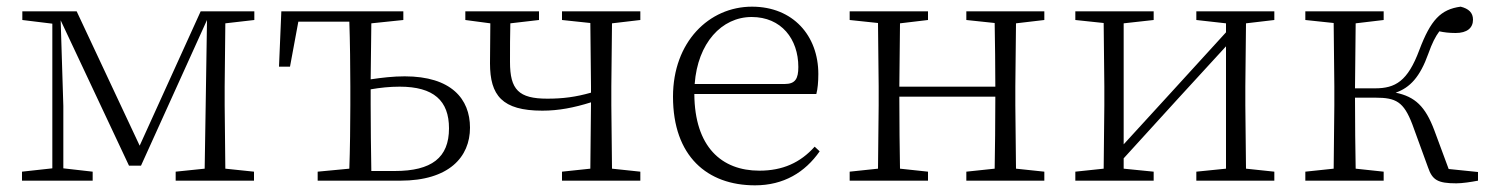

<svg xmlns="http://www.w3.org/2000/svg" viewBox="-20 -542 4472 576"><path d="M137 0H258V-27L170 -37V-224L162 -481L367 -45H403L601 -482L597 -223L594 -36L507 -27V0H742V-27L656 -36L654 -226V-283L656 -472L743 -482V-508H582L399 -105L210 -508H47V-482L137 -471V-37L46 -27V0Z M933 0H1181C1327 0 1390 -71 1390 -159C1390 -245 1334 -313 1194 -313C1160 -313 1125 -309 1092 -304L1094 -472L1190 -482V-508H824L817 -342H850L875 -477H1028C1030 -422 1031 -337 1031 -283V-226C1031 -172 1030 -91 1028 -36L933 -27ZM1092 -274C1121 -279 1149 -282 1179 -282C1281 -282 1327 -240 1327 -157C1327 -69 1275 -29 1164 -29H1094C1093 -84 1092 -169 1092 -226Z M1666 -482 1751 -473 1753 -283V-264C1707 -251 1669 -246 1622 -246C1536 -246 1510 -273 1510 -356C1510 -399 1510 -434 1511 -472L1597 -482V-508H1376V-482L1451 -472L1450 -352C1450 -256 1486 -210 1607 -210C1656 -210 1702 -219 1753 -235V-233L1751 -36L1666 -27V0H1901V-27L1816 -36L1814 -226V-283L1816 -472L1901 -482V-508H1666Z M2245 14C2331 14 2395 -25 2439 -88L2424 -102C2381 -54 2328 -30 2258 -30C2145 -30 2064 -101 2063 -260H2429C2433 -275 2435 -296 2435 -320C2435 -435 2359 -522 2236 -522C2107 -522 1999 -416 1999 -252C1999 -73 2102 14 2245 14ZM2064 -290C2073 -413 2145 -491 2235 -491C2324 -491 2375 -425 2375 -341C2375 -306 2366 -290 2334 -290Z M2879 -482 2964 -473C2965 -419 2966 -341 2966 -282H2678L2680 -472L2764 -482V-508H2529V-482L2614 -473L2616 -283V-226L2614 -36L2529 -27V0H2764V-27L2680 -36C2679 -91 2678 -175 2678 -252H2966C2966 -175 2965 -90 2964 -36L2879 -27V0H3113V-27L3028 -36L3026 -226V-283L3028 -472L3113 -482V-508H2879Z M3569 -482 3658 -472V-445L3491 -262L3351 -109V-472L3441 -482V-508H3206V-482L3291 -473L3293 -283V-226L3291 -36L3206 -27V0H3441V-27L3351 -36V-67L3514 -246L3658 -403V-36L3569 -27V0H3803V-27L3718 -36L3716 -226V-283L3718 -472L3803 -482V-508H3569Z M4264 -40C4277 -2 4293 8 4349 8C4367 8 4393 4 4414 0V-26L4326 -35L4283 -151C4256 -223 4225 -252 4167 -264C4210 -279 4240 -311 4265 -381C4276 -412 4286 -432 4298 -448C4312 -445 4327 -443 4347 -443C4381 -443 4399 -458 4399 -483C4399 -504 4386 -516 4362 -522C4302 -514 4272 -482 4238 -392C4203 -298 4166 -277 4105 -277H4045L4047 -472L4131 -482V-508H3896V-482L3981 -473L3983 -283V-226L3981 -36L3896 -27V0H4131V-27L4047 -36C4046 -90 4045 -174 4045 -249H4106C4168 -249 4191 -237 4217 -169Z"/></svg>

Font: Noto Serif CJK HK ExtraLight
Style: Regular
Weight: 200
Designer: Ryoko NISHIZUKA 西塚涼子 (kana & ideographs); Frank Grießhammer (Latin, Greek & Cyrillic); Wenlong ZHANG 张文龙 (bopomofo); San
Foundry: Adobe
Version: Version 2.001;hotconv 1.1.0;makeotfexe 2.6.0